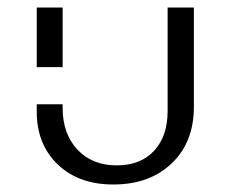

<svg xmlns="http://www.w3.org/2000/svg" viewBox="-20 -486 614 512"><path d="M282 6Q190 6 134 -47.5Q78 -101 78 -188V-208H147V-199Q147 -129 186.5 -87Q226 -45 291 -45Q355 -45 391 -84Q427 -123 427 -190V-466H497V-201Q497 -107 438 -50.5Q379 6 282 6ZM78 -307V-466H147V-307Z"/></svg>

Font: EauTestSC
Style: Regular
Weight: 400
Designer: Christian Thalmann (Catharsis Fonts)
Version: Version 0.001;PS 000.001;hotconv 1.0.88;makeotf.lib2.5.64775